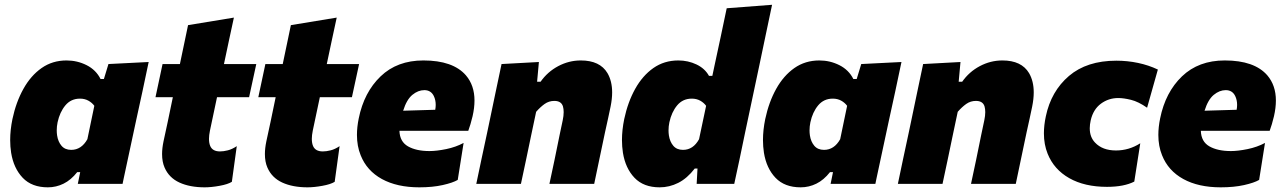

<svg xmlns="http://www.w3.org/2000/svg" viewBox="-20 -768 5362 802"><path d="M305 0Q306.5 -6 307.5 -12L315 -49H302.5Q276.5 -16 245.5 -0.8Q214.5 14.5 180 14.5Q113 14.5 75 -25.2Q37 -65 26.5 -130Q22.5 -156 22.5 -183Q22.5 -225 32 -271Q47 -341.5 77.8 -396.8Q108.5 -452 153.8 -483.8Q199 -515.5 258 -515.5Q302.5 -515.5 341.8 -495.8Q381 -476 400 -438H414L433 -500.5L601 -509Q587.5 -446 575 -386Q562 -325.5 548.5 -264.5L496.5 -22Q494 -11 492 0ZM277.5 -142Q320 -142 345 -186.5L374 -326Q364.5 -339 349.2 -347.5Q334 -356 314 -356Q276.5 -356 253 -327.8Q229.5 -299.5 220.5 -257Q217 -240 217 -223.5Q217 -213 218.5 -202.5Q222.5 -176 237 -159Q251.5 -142 277.5 -142Z M835 14.5Q773 14.5 729.5 -5.5Q686 -25.5 667.5 -68Q657 -92 657 -124.5Q657 -148.5 663 -177.5Q671.5 -217.5 680.5 -258.5Q689 -299.5 702 -362H629.5L659 -500.5H731.5Q740.5 -545 749 -584Q757 -622.5 765.5 -663L957 -694.5Q946 -644.5 936.5 -599.5Q927 -554 915.5 -500.5H1050.5L1020.5 -362H886.5L857 -222.5Q853 -203 853 -188Q853 -170.5 858 -158.5Q867.5 -135.5 899 -135.5Q913.5 -135.5 931.5 -140Q949.5 -144.5 969 -157.5L948.5 -8.5Q931.5 2 897 8.2Q862.5 14.5 835 14.5Z M1264.5 14.5Q1202.5 14.5 1159 -5.5Q1115.5 -25.5 1097 -68Q1086.5 -92 1086.5 -124.5Q1086.5 -148.5 1092.5 -177.5Q1101 -217.5 1110 -258.5Q1118.5 -299.5 1131.5 -362H1059L1088.5 -500.5H1161Q1170 -545 1178.5 -584Q1186.5 -622.5 1195 -663L1386.5 -694.5Q1375.5 -644.5 1366 -599.5Q1356.5 -554 1345 -500.5H1480L1450 -362H1316L1286.5 -222.5Q1282.5 -203 1282.5 -188Q1282.5 -170.5 1287.5 -158.5Q1297 -135.5 1328.5 -135.5Q1343 -135.5 1361 -140Q1379 -144.5 1398.5 -157.5L1378 -8.5Q1361 2 1326.5 8.2Q1292 14.5 1264.5 14.5Z M1731.5 14.5Q1638.5 14.5 1575.2 -20.2Q1512 -55 1486.5 -119.5Q1471 -157.5 1471 -204.5Q1471 -237 1478.5 -273.5Q1500.5 -382.5 1569.8 -449Q1639 -515.5 1748.5 -515.5Q1872 -515.5 1926 -453.5Q1962 -411.5 1962 -348Q1962 -317.5 1954 -282.5Q1945.5 -247 1936 -221.5H1648.5Q1650 -176 1684.5 -156.5Q1719 -137 1774 -137Q1803.5 -137 1843.8 -145.2Q1884 -153.5 1916.5 -171L1892 -16.5Q1871.5 -4.5 1829.2 5Q1787 14.5 1731.5 14.5ZM1752.5 -391.5Q1726.5 -391.5 1702.5 -371.8Q1678.5 -352 1664 -305.5L1798 -309.5Q1800 -320 1800 -330Q1800 -350.5 1792 -367Q1780 -391.5 1752.5 -391.5Z M1969.5 0Q1980.5 -52.5 1991 -102.5Q2001.5 -152.5 2015 -214.5L2025.5 -264.5Q2037 -320.5 2049.5 -379.5Q2062 -438 2075 -500.5L2231 -509L2223.5 -426.5H2238Q2267 -468 2311.8 -491.8Q2356.5 -515.5 2406 -515.5Q2486 -515.5 2517.5 -462.5Q2537 -429 2537 -382Q2537 -355 2530.5 -323Q2526 -301.5 2519.8 -272.5Q2513.5 -243.5 2507 -214.5Q2494 -152 2483.5 -102.5Q2473 -52.5 2462 0H2275Q2286.5 -52.5 2296.5 -101Q2306.5 -149.5 2317.5 -204L2330.5 -265.5Q2334.5 -284.5 2334.5 -299.5Q2334.5 -313 2331.5 -323.5Q2324.5 -346.5 2295.5 -346.5Q2273 -346.5 2255 -333.8Q2237 -321 2219.5 -301L2199 -204Q2187.5 -149.5 2177.5 -101Q2167 -52.5 2156 0Z M2735.5 14.5Q2668.5 14.5 2630.5 -25.2Q2592.5 -65 2582 -130Q2578 -156 2578 -183Q2578 -225 2587.5 -271Q2602.5 -341.5 2633.2 -396.8Q2664 -452 2709.2 -483.8Q2754.5 -515.5 2813.5 -515.5Q2854 -515.5 2889.2 -498.8Q2924.5 -482 2941.5 -451H2955.5L2964.5 -493.5Q2977.5 -553 2990 -612.2Q3002.5 -671.5 3015.5 -733.5L3205 -748Q3193 -690 3179.5 -627Q3166 -563.5 3151.5 -493.5L3092.5 -215Q3079 -151 3069 -102Q3058.5 -52.5 3047 0H2890L2893.5 -64H2882Q2850.5 -23 2813.2 -4.2Q2776 14.5 2735.5 14.5ZM2833 -142Q2875.5 -142 2900 -186.5L2929.5 -326Q2920 -339 2904.8 -347.5Q2889.5 -356 2869.5 -356Q2832 -356 2808.5 -327.8Q2785 -299.5 2776 -257Q2772.5 -240 2772.5 -223.5Q2772.5 -213 2774 -202.5Q2778 -176 2792.5 -159Q2807 -142 2833 -142Z M3449.5 0Q3451 -6 3452 -12L3459.5 -49H3447Q3421 -16 3390 -0.8Q3359 14.5 3324.5 14.5Q3257.5 14.5 3219.5 -25.2Q3181.5 -65 3171 -130Q3167 -156 3167 -183Q3167 -225 3176.5 -271Q3191.5 -341.5 3222.2 -396.8Q3253 -452 3298.2 -483.8Q3343.5 -515.5 3402.5 -515.5Q3447 -515.5 3486.2 -495.8Q3525.5 -476 3544.5 -438H3558.5L3577.5 -500.5L3745.5 -509Q3732 -446 3719.5 -386Q3706.5 -325.5 3693 -264.5L3641 -22Q3638.5 -11 3636.5 0ZM3422 -142Q3464.5 -142 3489.5 -186.5L3518.5 -326Q3509 -339 3493.8 -347.5Q3478.5 -356 3458.5 -356Q3421 -356 3397.5 -327.8Q3374 -299.5 3365 -257Q3361.5 -240 3361.5 -223.5Q3361.5 -213 3363 -202.5Q3367 -176 3381.5 -159Q3396 -142 3422 -142Z M3730.5 0Q3741.5 -52.5 3752 -102.5Q3762.5 -152.5 3776 -214.5L3786.5 -264.5Q3798 -320.5 3810.5 -379.5Q3823 -438 3836 -500.5L3992 -509L3984.5 -426.5H3999Q4028 -468 4072.8 -491.8Q4117.5 -515.5 4167 -515.5Q4247 -515.5 4278.5 -462.5Q4298 -429 4298 -382Q4298 -355 4291.5 -323Q4287 -301.5 4280.8 -272.5Q4274.5 -243.5 4268 -214.5Q4255 -152 4244.5 -102.5Q4234 -52.5 4223 0H4036Q4047.5 -52.5 4057.5 -101Q4067.5 -149.5 4078.5 -204L4091.5 -265.5Q4095.5 -284.5 4095.5 -299.5Q4095.5 -313 4092.5 -323.5Q4085.5 -346.5 4056.5 -346.5Q4034 -346.5 4016 -333.8Q3998 -321 3980.5 -301L3960 -204Q3948.5 -149.5 3938.5 -101Q3928 -52.5 3917 0Z M4604 12.5Q4510.5 12.5 4446.5 -23.8Q4382.5 -60 4356 -126Q4340.5 -164.5 4340.5 -211Q4340.5 -244.5 4348.5 -282Q4370.5 -387 4445.2 -450.8Q4520 -514.5 4643 -514.5Q4689.5 -514.5 4733.5 -505.2Q4777.5 -496 4816.5 -477.5L4771.5 -318Q4735 -343.5 4704.2 -351Q4673.5 -358.5 4651 -358.5Q4610.5 -358.5 4578.5 -334.8Q4546.5 -311 4536 -265.5Q4532 -247.5 4532 -232Q4532 -195.5 4554 -172.5Q4585 -139.5 4641.5 -139.5Q4696 -139.5 4743 -169.5L4718 -9.5Q4675 12.5 4604 12.5Z M5079 14.5Q4986 14.5 4922.8 -20.2Q4859.5 -55 4834 -119.5Q4818.5 -157.5 4818.5 -204.5Q4818.5 -237 4826 -273.5Q4848 -382.5 4917.2 -449Q4986.5 -515.5 5096 -515.5Q5219.5 -515.5 5273.5 -453.5Q5309.5 -411.5 5309.5 -348Q5309.5 -317.5 5301.5 -282.5Q5293 -247 5283.5 -221.5H4996Q4997.5 -176 5032 -156.5Q5066.5 -137 5121.5 -137Q5151 -137 5191.2 -145.2Q5231.5 -153.5 5264 -171L5239.5 -16.5Q5219 -4.5 5176.8 5Q5134.5 14.5 5079 14.5ZM5100 -391.5Q5074 -391.5 5050 -371.8Q5026 -352 5011.5 -305.5L5145.5 -309.5Q5147.5 -320 5147.5 -330Q5147.5 -350.5 5139.5 -367Q5127.5 -391.5 5100 -391.5Z"/></svg>

Font: Heraclito ExtraBold
Style: Italic
Weight: 800
Italic angle: -12°
Designer: Kostas Bartsokas (font) & Cristiano Sobral (main changes)
Foundry: Kostas Bartsokas (font) & Cristiano Sobral (main changes)
Version: Version 1.00;July 8, 2020;FontCreator 13.0.0.2655 64-bit